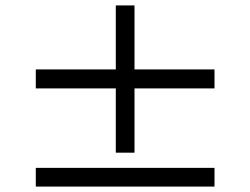

<svg xmlns="http://www.w3.org/2000/svg" viewBox="-20 -716 923 708"><path d="M407 -153V-390H112V-460H407V-696H476V-460H771V-390H476V-153ZM112 -28V-97H771V-28Z"/></svg>

Font: Zen Kaku Gothic New Medium
Style: Regular
Weight: 500
Designer: Yoshimichi Ohira
Foundry: Positype
Version: Version 1.002